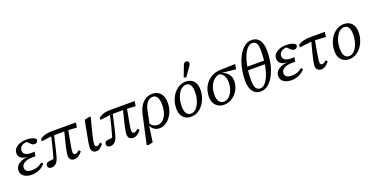

<svg xmlns="http://www.w3.org/2000/svg" viewBox="-27 -1698 5477 2810"><g transform="rotate(-20 2712.0 -293.0)"><path d="M186 13Q110 13 64.5 -19.5Q19 -52 19 -110Q19 -153 46 -185Q73 -217 119.5 -235Q166 -253 225 -253L224 -254Q77 -257 77 -362Q77 -403 104 -433.5Q131 -464 177.5 -481.5Q224 -499 281 -499Q337 -499 376 -485.5Q415 -472 428 -449Q427 -424 413 -409Q399 -394 375 -394Q357 -394 340.5 -404.5Q324 -415 307 -433L277 -463Q221 -462 190.5 -436.5Q160 -411 160 -369Q160 -330 192.5 -309.5Q225 -289 282 -289Q302 -289 311.5 -289.5Q321 -290 338 -291L323 -223Q314 -224 303 -224Q292 -224 278 -224Q197 -224 151 -196.5Q105 -169 105 -125Q105 -85 132.5 -67Q160 -49 209 -49Q259 -49 297 -63Q335 -77 372 -108L395 -83Q358 -38 302.5 -12.5Q247 13 186 13Z M487 -397V-433Q514 -451 540 -463Q566 -475 599.5 -480.5Q633 -486 683 -486H1049L1038 -411L906 -418Q888 -319 877 -260.5Q866 -202 861 -170.5Q856 -139 854.5 -124Q853 -109 853 -98Q853 -55 885 -55Q902 -55 917 -64.5Q932 -74 951 -91L973 -64Q942 -26 912 -6.5Q882 13 847 13Q811 13 790 -8.5Q769 -30 769 -68Q769 -81 772 -103.5Q775 -126 783 -165Q791 -204 806 -266Q821 -328 845 -420H685Q669 -345 656.5 -292Q644 -239 633.5 -197Q623 -155 612 -112Q595 -48 564.5 -17.5Q534 13 492 13Q466 13 450.5 1Q435 -11 435 -35Q435 -51 443.5 -63Q452 -75 462 -82Q485 -86 509 -89.5Q533 -93 558 -95Q581 -175 602 -256Q623 -337 641 -418Z M1188 13Q1154 13 1133.5 -9Q1113 -31 1113 -71Q1113 -91 1119 -131Q1125 -171 1140 -247L1184 -478L1268 -498L1281 -486L1247 -357Q1226 -276 1214 -224.5Q1202 -173 1196.5 -143Q1191 -113 1191 -95Q1191 -55 1223 -55Q1238 -55 1251.5 -64.5Q1265 -74 1281 -89L1301 -61Q1273 -26 1246.5 -6.5Q1220 13 1188 13Z M1402 -397V-433Q1429 -451 1455 -463Q1481 -475 1514.5 -480.5Q1548 -486 1598 -486H1964L1953 -411L1821 -418Q1803 -319 1792 -260.5Q1781 -202 1776 -170.5Q1771 -139 1769.5 -124Q1768 -109 1768 -98Q1768 -55 1800 -55Q1817 -55 1832 -64.5Q1847 -74 1866 -91L1888 -64Q1857 -26 1827 -6.5Q1797 13 1762 13Q1726 13 1705 -8.5Q1684 -30 1684 -68Q1684 -81 1687 -103.5Q1690 -126 1698 -165Q1706 -204 1721 -266Q1736 -328 1760 -420H1600Q1584 -345 1571.5 -292Q1559 -239 1548.5 -197Q1538 -155 1527 -112Q1510 -48 1479.5 -17.5Q1449 13 1407 13Q1381 13 1365.5 1Q1350 -11 1350 -35Q1350 -51 1358.5 -63Q1367 -75 1377 -82Q1400 -86 1424 -89.5Q1448 -93 1473 -95Q1496 -175 1517 -256Q1538 -337 1556 -418Z M2094 -292 2055 -100Q2075 -73 2102 -57.5Q2129 -42 2162 -42Q2210 -42 2247 -75.5Q2284 -109 2304.5 -167Q2325 -225 2325 -298Q2325 -378 2300.5 -416.5Q2276 -455 2232 -455Q2183 -455 2146.5 -413Q2110 -371 2094 -292ZM1927 188 1910 177 2008 -267Q2034 -380 2095.5 -439.5Q2157 -499 2242 -499Q2316 -499 2364 -449Q2412 -399 2412 -297Q2412 -233 2392.5 -176.5Q2373 -120 2339.5 -77.5Q2306 -35 2263.5 -11Q2221 13 2174 13Q2128 13 2093.5 -10Q2059 -33 2041 -73L2006 173Z M2666 13Q2592 13 2545.5 -34.5Q2499 -82 2499 -170Q2499 -238 2519.5 -297.5Q2540 -357 2576 -402Q2612 -447 2660 -473Q2708 -499 2763 -499Q2838 -499 2882.5 -451.5Q2927 -404 2927 -317Q2927 -251 2907 -191.5Q2887 -132 2851.5 -86Q2816 -40 2768.5 -13.5Q2721 13 2666 13ZM2677 -31Q2714 -31 2744 -54Q2774 -77 2795.5 -116.5Q2817 -156 2829 -205.5Q2841 -255 2841 -307Q2841 -386 2817.5 -420.5Q2794 -455 2753 -455Q2705 -455 2667 -417Q2629 -379 2607 -316Q2585 -253 2585 -178Q2585 -101 2610 -66Q2635 -31 2677 -31ZM2758 -567Q2774 -608 2789.5 -649Q2805 -690 2820 -731Q2837 -774 2867 -774Q2886 -774 2897 -763Q2908 -752 2908 -737Q2908 -722 2901.5 -709.5Q2895 -697 2881 -678Q2859 -647 2836.5 -615Q2814 -583 2791 -551Z M3177 13Q3105 13 3056 -34.5Q3007 -82 3007 -173Q3007 -260 3044 -330Q3081 -400 3148 -442Q3215 -484 3305 -486L3532 -493L3520 -415L3303 -439H3302Q3358 -422 3396.5 -377.5Q3435 -333 3435 -266Q3435 -210 3415 -160Q3395 -110 3359.5 -71Q3324 -32 3277 -9.5Q3230 13 3177 13ZM3093 -175Q3093 -100 3119.5 -65.5Q3146 -31 3187 -31Q3236 -31 3273 -64.5Q3310 -98 3331 -153Q3352 -208 3352 -271Q3352 -336 3331 -374.5Q3310 -413 3262 -431Q3210 -422 3172 -386Q3134 -350 3113.5 -295.5Q3093 -241 3093 -175Z M3750 14Q3671 14 3628 -45.5Q3585 -105 3585 -211Q3585 -315 3606.5 -410Q3628 -505 3667 -579.5Q3706 -654 3759.5 -697.5Q3813 -741 3876 -741Q3955 -741 3997 -683Q4039 -625 4039 -513Q4039 -408 4018 -313.5Q3997 -219 3958 -145Q3919 -71 3866 -28.5Q3813 14 3750 14ZM3867 -695Q3828 -695 3792.5 -657Q3757 -619 3729.5 -551.5Q3702 -484 3686 -395H3947Q3951 -430 3953 -466.5Q3955 -503 3955 -541Q3955 -624 3935.5 -659.5Q3916 -695 3867 -695ZM3759 -31Q3799 -31 3834.5 -70Q3870 -109 3897.5 -178.5Q3925 -248 3940 -341H3678Q3669 -271 3669 -191Q3669 -112 3689.5 -71.5Q3710 -31 3759 -31Z M4231 13Q4155 13 4109.5 -19.5Q4064 -52 4064 -110Q4064 -153 4091 -185Q4118 -217 4164.5 -235Q4211 -253 4270 -253L4269 -254Q4122 -257 4122 -362Q4122 -403 4149 -433.5Q4176 -464 4222.5 -481.5Q4269 -499 4326 -499Q4382 -499 4421 -485.5Q4460 -472 4473 -449Q4472 -424 4458 -409Q4444 -394 4420 -394Q4402 -394 4385.5 -404.5Q4369 -415 4352 -433L4322 -463Q4266 -462 4235.5 -436.5Q4205 -411 4205 -369Q4205 -330 4237.5 -309.5Q4270 -289 4327 -289Q4347 -289 4356.5 -289.5Q4366 -290 4383 -291L4368 -223Q4359 -224 4348 -224Q4337 -224 4323 -224Q4242 -224 4196 -196.5Q4150 -169 4150 -125Q4150 -85 4177.5 -67Q4205 -49 4254 -49Q4304 -49 4342 -63Q4380 -77 4417 -108L4440 -83Q4403 -38 4347.5 -12.5Q4292 13 4231 13Z M4508 -397 4505 -434Q4533 -453 4561 -464Q4589 -475 4625.5 -480.5Q4662 -486 4714 -486H4927L4916 -411L4749 -419Q4731 -322 4721 -263.5Q4711 -205 4706 -173Q4701 -141 4699.5 -125Q4698 -109 4698 -98Q4698 -55 4730 -55Q4747 -55 4762 -64.5Q4777 -74 4796 -91L4818 -64Q4787 -26 4757 -6.5Q4727 13 4692 13Q4656 13 4634.5 -8.5Q4613 -30 4613 -68Q4613 -81 4616 -102Q4619 -123 4627 -161Q4635 -199 4650.5 -261.5Q4666 -324 4692 -419Z M5129 13Q5055 13 5008.5 -34.5Q4962 -82 4962 -170Q4962 -238 4982.5 -297.5Q5003 -357 5039 -402Q5075 -447 5123 -473Q5171 -499 5226 -499Q5301 -499 5345.5 -451.5Q5390 -404 5390 -317Q5390 -251 5370 -191.5Q5350 -132 5314.5 -86Q5279 -40 5231.5 -13.5Q5184 13 5129 13ZM5140 -31Q5177 -31 5207 -54Q5237 -77 5258.5 -116.5Q5280 -156 5292 -205.5Q5304 -255 5304 -307Q5304 -386 5280.5 -420.5Q5257 -455 5216 -455Q5168 -455 5130 -417Q5092 -379 5070 -316Q5048 -253 5048 -178Q5048 -101 5073 -66Q5098 -31 5140 -31Z"/></g></svg>

Font: Source Serif 4 SmText
Style: Italic
Weight: 400
Italic angle: -12°
Designer: Frank Grießhammer
Foundry: Adobe
Version: Version 4.005;hotconv 1.1.0;makeotfexe 2.6.0